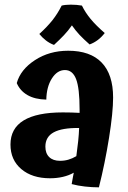

<svg xmlns="http://www.w3.org/2000/svg" viewBox="-20 -770 551 825"><path d="M466 -351Q466 -287 448.5 -177.5Q431 -68 405 35Q376 35 345 31.5Q314 28 288 21Q292 0 293.5 -10Q295 -20 297 -28Q276 -16 250 -10Q224 -4 195 -4Q118 -4 71.5 -43.5Q25 -83 25 -149Q25 -218 81.5 -252.5Q138 -287 250 -287Q271 -287 287.5 -286.5Q304 -286 322 -285Q322 -289 322 -292.5Q322 -296 322 -300Q322 -391 307 -430Q292 -469 259 -469Q226 -469 203 -433Q180 -397 179 -342Q130 -343 98 -361.5Q66 -380 52 -413Q68 -471 130 -511.5Q192 -552 273 -552Q368 -552 417 -501Q466 -450 466 -351ZM175 -140Q175 -111 191.5 -95Q208 -79 238 -79Q257 -79 274 -84Q291 -89 308 -99Q313 -135 316 -164Q319 -193 320 -220Q247 -221 211 -201.5Q175 -182 175 -140ZM430 -628Q416 -610 400 -598Q384 -586 365 -579Q339 -602 322 -620Q305 -638 289 -661Q273 -638 254.5 -618.5Q236 -599 212 -577Q193 -584 177 -596.5Q161 -609 149 -624Q184 -656 206 -684Q228 -712 245 -746Q253 -748 263 -749Q273 -750 284 -750Q297 -750 309 -749Q321 -748 332 -746Q346 -717 369 -689Q392 -661 430 -628Z"/></svg>

Font: Atma SemiBold
Style: Regular
Weight: 600
Designer: Gregori Vincens, Jeremie Hornus, Riccardo Olocco, Yoann Minet.
Foundry: black foundry
Version: Version 1.102;PS 1.100;hotconv 1.0.86;makeotf.lib2.5.63406